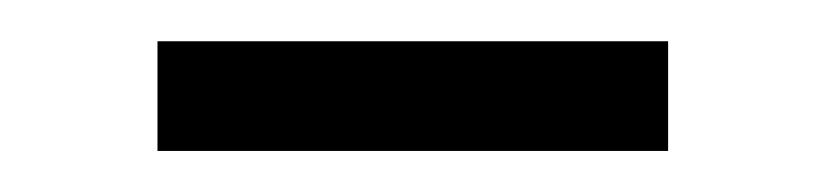

<svg xmlns="http://www.w3.org/2000/svg" viewBox="-20 -363 404 94"><path d="M57.1 -289.1V-342.8H307.1V-289.1Z"/></svg>

Font: Vidaloka
Style: Regular
Weight: 400
Designer: Cyreal (www.cyreal.org)
Foundry: Cyreal (www.cyreal.org)
Version: Version 1.011